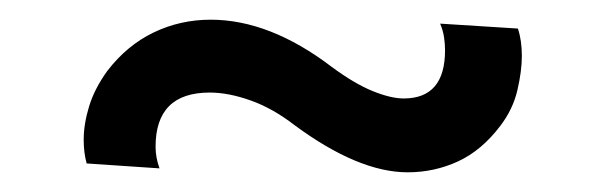

<svg xmlns="http://www.w3.org/2000/svg" viewBox="-20 -347 615 195"><path d="M142 -176 68 -181Q65 -192 65 -205Q65 -221 70.5 -239Q76 -257 89 -275Q109 -301 136 -314Q163 -327 194 -327Q254 -327 317 -279Q340 -262 358.5 -254.5Q377 -247 390 -247Q432 -247 432 -296Q432 -302 431 -309Q430 -316 427 -323L506 -318Q508 -312 509 -305Q510 -298 510 -290Q510 -275 505.5 -255.5Q501 -236 488 -219Q469 -194 445 -183Q421 -172 394 -172Q344 -172 279 -220Q257 -237 234.5 -245Q212 -253 193 -253Q138 -253 138 -198Q138 -187 142 -176Z"/></svg>

Font: Von Book
Style: Regular
Weight: 400
Version: Version 4.000; ttfautohint (v1.8.4.7-5d5b)